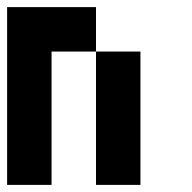

<svg xmlns="http://www.w3.org/2000/svg" viewBox="-20 -520 540 540"><path d="M125 0H0V-500H250V-375H125ZM375 0H250V-375H375Z"/></svg>

Font: Tiny5
Style: Regular
Weight: 400
Designer: Stefan Schmidt
Foundry: Made with Bits'n'Picas by Kreative Software
Version: Version 1.002; ttfautohint (v1.8.4.7-5d5b)